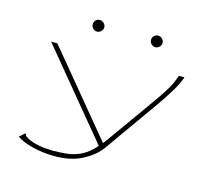

<svg xmlns="http://www.w3.org/2000/svg" viewBox="-114 -790 1228 1104"><g transform="rotate(15 500.0 -238.0)"><path d="M298 174Q234 174 171 159Q108 144 72 119L96 97L104 90L108 95Q108 103 114.5 107Q121 111 135 119Q191 145 280 146Q328 146 369.5 141Q411 136 450.5 116Q490 96 530 51L110 -457H147L549 29Q560 16 571 0L767 -275Q799 -319 827.5 -365Q856 -411 870 -457H904Q887 -411 858 -364Q829 -317 796 -270L568 52Q532 102 464 138Q396 174 298 174ZM349 -581Q336 -581 325.5 -591.5Q315 -602 315 -615Q315 -630 325 -640Q335 -650 349 -650Q363 -650 373.5 -639.5Q384 -629 384 -615Q384 -602 373.5 -591.5Q363 -581 349 -581ZM696 -581Q683 -581 672.5 -591.5Q662 -602 662 -615Q662 -630 672 -640Q682 -650 696 -650Q710 -650 720.5 -639.5Q731 -629 731 -615Q731 -602 720.5 -591.5Q710 -581 696 -581Z"/></g></svg>

Font: Inconsolata UltraExpanded ExtraLight
Style: Regular
Weight: 200
Width: 9
Monospace: yes
Designer: Raph Levien, Cyreal, Brenton Simpson
Foundry: Raph Levien, Cyreal, Google
Version: Version 3.001; ttfautohint (v1.8.2.53-6de2)